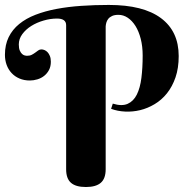

<svg xmlns="http://www.w3.org/2000/svg" viewBox="-20 -750 754 778"><path d="M408.2 -64Q408.2 -26.4 388.4 -9.3Q368.7 7.8 328.1 7.8Q287.1 7.8 267.6 -9.3Q248 -26.4 248 -64V-647.9Q248 -674.8 210.9 -674.8Q184.1 -674.8 156.5 -666.7Q128.9 -658.7 106.7 -644.8Q84.5 -630.9 70.3 -611.6Q56.2 -592.3 56.2 -569.8Q56.2 -554.2 60.3 -544.9Q64.5 -535.6 69.8 -531Q75.2 -526.4 80.8 -525.1Q86.4 -523.9 88.9 -523.9Q101.1 -523.9 108.9 -528.1Q116.7 -532.2 123 -536.9Q129.4 -541.5 135 -545.7Q140.6 -549.8 147.9 -549.8Q153.8 -549.8 160.4 -547.1Q167 -544.4 172.6 -538.6Q178.2 -532.7 182.1 -523.2Q186 -513.7 186 -500Q186 -480.5 178.5 -466.3Q170.9 -452.1 158.9 -442.6Q147 -433.1 131.6 -428.5Q116.2 -423.8 101.1 -423.8Q77.6 -423.8 58.8 -431.9Q40 -439.9 26.9 -454.1Q13.7 -468.3 6.8 -487.3Q0 -506.3 0 -527.8Q0 -568.4 15.1 -599.4Q30.3 -630.4 57.9 -652.8Q85.4 -675.3 124 -690.2Q162.6 -705.1 209.5 -713.9Q256.3 -722.7 309.8 -726.3Q363.3 -730 420.9 -730Q560.5 -730 632.3 -676.5Q704.1 -623 704.1 -522.9Q704.1 -474.1 691.2 -436.5Q678.2 -398.9 656.5 -371.8Q634.8 -344.7 606.4 -327.9Q578.1 -311 547.9 -303.7Q517.6 -296.4 487.1 -297.9Q456.5 -299.3 430.2 -309.1L437 -330.1Q473.6 -318.8 497.3 -329.3Q521 -339.8 534.4 -366.7Q547.9 -393.6 553 -434.6Q558.1 -475.6 558.1 -524.9Q558.1 -562 550.3 -592.5Q542.5 -623 529.1 -644.5Q515.6 -666 497.8 -678Q480 -689.9 460 -689.9Q444.3 -689.9 434.3 -685.3Q424.3 -680.7 418.7 -673.6Q413.1 -666.5 410.9 -658.4Q408.7 -650.4 408.2 -643.1Z"/></svg>

Font: Berkshire Swash
Style: Regular
Weight: 400
Designer: Astigmatic (AOETI)
Foundry: Astigmatic (AOETI)
Version: Version 1.001